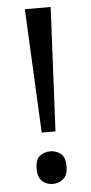

<svg xmlns="http://www.w3.org/2000/svg" viewBox="-53 -746 375 792"><g transform="rotate(-5 134.5 -350.0)"><path d="M163 -201H106L81 -714H188ZM72 -54Q72 -91 90 -106Q108 -121 134 -121Q159 -121 177.5 -106Q196 -91 196 -54Q196 -18 177.5 -2Q159 14 134 14Q108 14 90 -2Q72 -18 72 -54Z"/></g></svg>

Font: Noto Sans Bassa Vah
Style: Regular
Weight: 400
Designer: Monotype Design Team
Foundry: Monotype Imaging Inc.
Version: Version 2.002